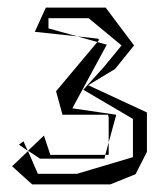

<svg xmlns="http://www.w3.org/2000/svg" viewBox="-20 -473 434 507"><path d="M214 -425 301 -353 255 -297 200 -236 331 -159V-58L183 -14H80L54 -74L12 -34L65 14H271L338 -13L368 -72V-176L213 -248L284 -291L334 -353L259 -453H101L72 -389L184 -377L108 -398V-425ZM267 -163V-97L287 -170L171 -187L262 -355L237 -362L128 -232L145 -170H265ZM86 -54H256L258 -64H113L96 -115L54 -75ZM238 -371 242 -368 237 -362 184 -377ZM30 -91 53 -75 42 -100ZM258 -64 267 -97V-64ZM54 -75V-74V-75Z"/></svg>

Font: Quebrada
Style: Regular
Weight: 400
Designer: deFharo
Foundry: deFharo
Version: Version 1.034 2012